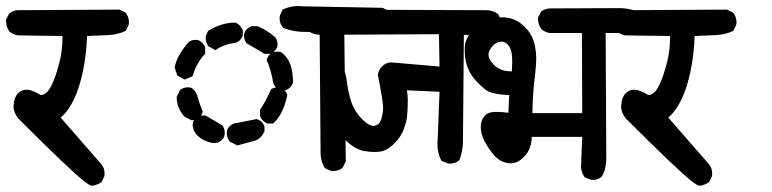

<svg xmlns="http://www.w3.org/2000/svg" viewBox="-21 -597 2541 632"><path d="M23.4 -247.1Q23.4 -251 24.4 -253.9Q26.4 -278.3 38.6 -290Q50.8 -301.8 65.4 -301.8Q70.3 -301.8 76.2 -300.8Q93.8 -295.9 109.4 -286.1Q112.3 -284.2 116.2 -284.2Q123 -284.2 134.8 -294.9Q156.2 -317.4 176.8 -400.4Q184.6 -435.5 184.6 -473.6Q184.6 -475.6 184.6 -478.5L37.1 -480.5Q22.5 -483.4 9.8 -493.2Q-1 -508.8 -1 -526.4Q-1 -528.3 -1 -532.2L8.8 -551.8Q21.5 -563.5 39.1 -563.5Q42 -563.5 45.9 -563.5L372.1 -565.4L391.6 -555.7Q403.3 -543 403.3 -524.4Q403.3 -516.6 402.3 -514.6L392.6 -495.1Q364.3 -482.4 334 -481.4L265.6 -478.5Q263.7 -419.9 252 -362.3Q228.5 -252 178.7 -210L312.5 -56.6Q323.2 -43.9 323.2 -26.4Q323.2 -18.6 322.3 -16.6L313.5 2Q298.8 12.7 281.2 14.6Q273.4 12.7 258.8 2Q210.9 -35.2 40 -206.1Q40 -206.1 39.1 -207Q23.4 -226.6 23.4 -247.1Z M1034.2 -93.8Q1034.2 -96.7 1034.2 -100.6L1031.2 -491.2Q1004.9 -491.2 974.1 -492.2Q943.4 -493.2 911.1 -504.9L910.2 -506.8Q899.4 -518.6 899.4 -536.1Q899.4 -543.9 900.4 -545.9L909.2 -565.4Q933.6 -577.1 959 -577.1Q967.8 -577.1 977.5 -576.2L1238.3 -571.3L1257.8 -561.5Q1269.5 -547.9 1269.5 -530.3Q1269.5 -522.5 1268.6 -520.5L1259.8 -502Q1245.1 -491.2 1228.5 -490.2H1112.3L1117.2 -65.4L1107.4 -45.9Q1098.6 -38.1 1090.8 -36.1Q1083 -34.2 1078.1 -34.2Q1068.4 -34.2 1066.4 -35.2L1047.9 -43.9Q1034.2 -67.4 1034.2 -93.8ZM735.4 -130.9Q725.6 -143.6 725.6 -158.2Q725.6 -166 726.6 -168.9Q732.4 -183.6 749 -190.4Q786.1 -197.3 824.2 -205.1Q835 -201.2 840.3 -195.8Q845.7 -190.4 849.6 -180.7V-164.1Q843.8 -152.3 836.4 -145Q829.1 -137.7 817.4 -133.8L759.8 -118.2ZM644.5 -138.7Q637.7 -142.6 629.4 -150.4Q621.1 -158.2 617.2 -168Q613.3 -177.7 613.3 -183.6Q613.3 -192.4 614.3 -194.3Q620.1 -210 635.7 -215.8L637.7 -216.8H655.3Q707 -187.5 711.9 -182.6Q718.8 -173.8 718.8 -159.2Q718.8 -152.3 716.8 -147Q714.8 -141.6 711.4 -138.7Q708 -135.7 707 -134.3Q706.1 -132.8 704.6 -132.3Q703.1 -131.8 702.1 -130.9Q696.3 -127 693.4 -127L679.7 -126Q660.2 -129.9 644.5 -138.7ZM835 -214.8V-235.4Q855.5 -266.6 870.1 -300.8L871.1 -302.7Q879.9 -309.6 892.6 -309.6Q905.3 -309.6 915 -299.8Q920.9 -294.9 924.8 -284.2Q911.1 -220.7 880.9 -193.4L877.9 -190.4H859.4Q849.6 -195.3 846.2 -198.7Q842.8 -202.1 840.8 -204.1Q837.9 -208 835 -214.8ZM596.7 -309.6Q603.5 -309.6 607.9 -308.1Q612.3 -306.6 616.2 -301.8Q625 -293.9 628.9 -280.3Q634.8 -257.8 646.5 -228.5Q641.6 -216.8 637.7 -212.9Q630.9 -206.1 622.1 -202.1L609.4 -201.2L585.9 -212.9Q561.5 -241.2 560.5 -276.4V-278.3L572.3 -301.8Q585 -309.6 596.7 -309.6ZM898.4 -426.8H901.4Q910.2 -421.9 915 -416Q943.4 -388.7 943.4 -326.2V-324.2Q936.5 -306.6 920.9 -300.8L918.9 -299.8H902.3Q884.8 -306.6 878.9 -322.3L877.9 -325.2Q873 -362.3 856.4 -400.4Q861.3 -412.1 866.7 -417.5Q872.1 -422.9 881.8 -426.8ZM622.1 -465.8Q628.9 -465.8 631.3 -464.8Q633.8 -463.9 635.7 -462.9Q637.7 -461.9 638.7 -460.9Q648.4 -455.1 654.3 -442.4V-419.9L651.4 -417Q625 -387.7 614.3 -349.6L612.3 -345.7L586.9 -335L562.5 -348.6L553.7 -375Q559.6 -401.4 572.3 -420.9Q584 -440.4 599.6 -458Q608.4 -465.8 622.1 -465.8ZM795.9 -504.9Q799.8 -507.8 806.6 -510.7H827.1Q857.4 -498 884.8 -474.6Q892.6 -463.9 892.6 -450.2Q892.6 -438.5 882.8 -429.7Q877.9 -423.8 868.2 -419.9H849.6L790 -455.1Q782.2 -466.8 782.2 -480.5Q782.2 -494.1 795.9 -504.9ZM656.2 -470.7Q656.2 -477.5 657.2 -480.5L664.1 -495.1Q707 -522.5 752 -522.5H753.9Q763.7 -518.6 768.6 -512.7L777.3 -500L778.3 -498V-480.5Q771.5 -461.9 754.9 -456.1L736.3 -453.1Q713.9 -448.2 693.4 -435.5L688.5 -431.6L664.1 -445.3Q656.2 -458 656.2 -470.7Z M1418.9 -123Q1418.9 -132.8 1419.9 -143.6L1425.8 -294.9L1318.4 -299.8Q1321.3 -284.2 1321.3 -266.1Q1321.3 -248 1320.3 -232.4Q1319.3 -216.8 1318.4 -208Q1315.4 -192.4 1309.6 -175.8Q1300.8 -148.4 1276.4 -124Q1254.9 -102.5 1233.4 -98.6Q1223.6 -96.7 1210 -96.7Q1196.3 -96.7 1179.7 -99.6Q1145.5 -104.5 1110.4 -142.1Q1075.2 -179.7 1057.6 -233.4Q1040 -287.1 1033.2 -344.7Q1036.1 -361.3 1045.9 -374Q1061.5 -384.8 1079.1 -384.8Q1081.1 -384.8 1085.9 -384.8L1104.5 -375L1106.4 -373Q1118.2 -359.4 1121.1 -325.2Q1125 -293.9 1135.7 -260.7Q1146.5 -228.5 1173.8 -202.1Q1194.3 -182.6 1208 -182.6Q1213.9 -182.6 1219.2 -185.5Q1224.6 -188.5 1226.6 -190.4Q1228.5 -192.4 1229.5 -194.3Q1233.4 -200.2 1236.3 -212.9Q1240.2 -231.4 1240.2 -240.2Q1240.2 -263.7 1222.7 -350.6Q1225.6 -368.2 1238.3 -379.9Q1251 -391.6 1267.6 -391.6Q1267.6 -391.6 1425.8 -377.9L1423.8 -484.4L1034.2 -482.4Q1011.7 -482.4 993.2 -495.1Q982.4 -510.7 982.4 -528.3Q982.4 -530.3 982.4 -535.2L992.2 -554.7Q1008.8 -566.4 1028.3 -566.4Q1034.2 -566.4 1041 -565.4L1572.3 -563.5Q1575.2 -563.5 1579.1 -563.5Q1600.6 -563.5 1617.2 -551.8Q1627.9 -539.1 1627.9 -521.5Q1627.9 -513.7 1627 -511.7L1618.2 -493.2Q1597.7 -479.5 1576.2 -479.5Q1571.3 -479.5 1566.4 -480.5L1505.9 -482.4L1502.9 -131.8Q1502.9 -100.6 1491.2 -70.3L1489.3 -68.4Q1477.5 -58.6 1460.9 -58.6Q1453.1 -58.6 1451.2 -59.6L1431.6 -68.4L1429.7 -72.3Q1418.9 -94.7 1418.9 -123Z M1580.1 -220.7Q1588.9 -227.5 1605.5 -228.5Q1612.3 -228.5 1622.1 -228.5Q1631.8 -228.5 1652.3 -225.6L1655.3 -284.2Q1596.7 -286.1 1577.1 -301.8Q1557.6 -317.4 1540 -337.9Q1508.8 -375 1508.8 -429.7Q1508.8 -435.5 1508.8 -441.4Q1510.7 -472.7 1536.6 -498.5Q1562.5 -524.4 1589.8 -533.2Q1610.4 -540 1631.8 -540Q1675.8 -540 1707 -507.8Q1733.4 -481.4 1740.2 -444.3Q1744.1 -423.8 1744.1 -405.3Q1744.1 -386.7 1741.2 -359.4Q1732.4 -292 1731.4 -224.6H1895.5L1894.5 -488.3H1788.1Q1773.4 -491.2 1761.7 -500Q1750 -516.6 1750 -533.2Q1750 -535.2 1750 -539.1L1760.7 -559.6Q1774.4 -569.3 1790 -569.3Q1793 -569.3 1796.9 -569.3L2017.6 -570.3Q2048.8 -570.3 2079.1 -558.6L2081.1 -556.6Q2091.8 -543 2091.8 -526.4Q2091.8 -519.5 2090.8 -517.6L2082 -498L2080.1 -497.1Q2065.4 -487.3 2047.9 -487.3Q2041 -487.3 2033.2 -488.3H1972.7Q1972.7 -479.5 1972.7 -469.7L1974.6 -89.8Q1974.6 -84 1974.6 -74.2Q1974.6 -64.5 1972.2 -48.8Q1969.7 -33.2 1960 -15.6Q1947.3 -4.9 1931.6 -4.9Q1924.8 -4.9 1921.9 -5.9L1903.3 -13.7L1902.3 -15.6Q1891.6 -31.2 1891.6 -48.8Q1891.6 -48.8 1895.5 -146.5H1729.5Q1728.5 -104.5 1703.1 -80.1Q1683.6 -59.6 1660.2 -59.6Q1656.2 -59.6 1653.3 -59.6Q1625 -63.5 1606 -85.4Q1586.9 -107.4 1574.2 -131.8Q1561.5 -156.2 1561.5 -177.7Q1561.5 -206.1 1580.1 -220.7ZM1664.1 -362.3Q1665 -378.9 1665 -392.1Q1665 -405.3 1664.1 -414.6Q1663.1 -423.8 1661.1 -430.7Q1657.2 -443.4 1650.4 -450.2Q1643.6 -457 1638.7 -458.5Q1633.8 -460 1629.9 -460Q1606.4 -460 1590.8 -431.6Q1586.9 -424.8 1586.9 -418Q1586.9 -401.4 1604.5 -383.8Q1626 -362.3 1660.2 -362.3Q1662.1 -362.3 1664.1 -362.3Z M2023.4 -247.1Q2023.4 -251 2024.4 -253.9Q2026.4 -278.3 2038.6 -290Q2050.8 -301.8 2065.4 -301.8Q2070.3 -301.8 2076.2 -300.8Q2093.8 -295.9 2109.4 -286.1Q2112.3 -284.2 2116.2 -284.2Q2123 -284.2 2134.8 -294.9Q2156.2 -317.4 2176.8 -400.4Q2184.6 -435.5 2184.6 -473.6Q2184.6 -475.6 2184.6 -478.5L2037.1 -480.5Q2022.5 -483.4 2009.8 -493.2Q1999 -508.8 1999 -526.4Q1999 -528.3 1999 -532.2L2008.8 -551.8Q2021.5 -563.5 2039.1 -563.5Q2042 -563.5 2045.9 -563.5L2372.1 -565.4L2391.6 -555.7Q2403.3 -543 2403.3 -524.4Q2403.3 -516.6 2402.3 -514.6L2392.6 -495.1Q2364.3 -482.4 2334 -481.4L2265.6 -478.5Q2263.7 -419.9 2252 -362.3Q2228.5 -252 2178.7 -210L2312.5 -56.6Q2323.2 -43.9 2323.2 -26.4Q2323.2 -18.6 2322.3 -16.6L2313.5 2Q2298.8 12.7 2281.2 14.6Q2273.4 12.7 2258.8 2Q2210.9 -35.2 2040 -206.1Q2040 -206.1 2039.1 -207Q2023.4 -226.6 2023.4 -247.1Z"/></svg>

Font: JasonHandwriting2
Style: SemiBold
Weight: 600
Version: Version 1.04.7